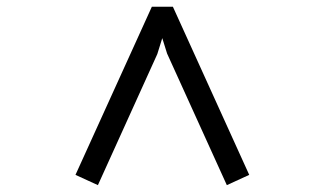

<svg xmlns="http://www.w3.org/2000/svg" viewBox="-20 -601 956 565"><path d="M426.8 -581.1H488.8L713.4 -86.4L647.5 -56.2L471.7 -443.4L457.5 -488.8L442.9 -441.9L268.1 -56.2L202.1 -86.4Z"/></svg>

Font: Sarina
Style: Regular
Weight: 400
Designer: James Grieshaber
Foundry: James Grieshaber
Version: Version 1.001